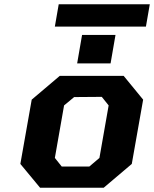

<svg xmlns="http://www.w3.org/2000/svg" viewBox="-20 -876 719 896"><path d="M236 -752 254 -856H679L661 -752ZM340 -580 363 -713H519L496 -580ZM167 0 75 -111 128 -411 259 -522H557L648 -411L595 -111L464 0ZM268 -99H397L444 -139L487 -384L455 -424L326 -423L279 -384L236 -139Z"/></svg>

Font: Tomorrow SemiBold
Style: Italic
Weight: 600
Italic angle: -10°
Designer: Tony de Marco, Monica Rizzolli
Foundry: Just in Type
Version: Version 2.002